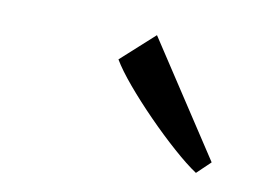

<svg xmlns="http://www.w3.org/2000/svg" viewBox="-40 -896 452 330"><g transform="rotate(10 186.5 -731.0)"><path d="M318 -620Q300.5 -631.5 276.5 -652.8Q252.5 -674 228 -699Q203.5 -724 183.2 -748Q163 -772 153 -789L211 -841.5L341.5 -642.5Z"/></g></svg>

Font: Merriweather 36pt Light
Style: Italic
Weight: 300
Italic angle: -7.8°
Version: Version 2.101